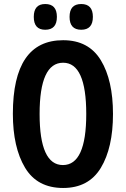

<svg xmlns="http://www.w3.org/2000/svg" viewBox="-20 -925 626 955"><path d="M384 -777Q442 -777 442 -841Q442 -905 384 -905Q326 -905 326 -841Q326 -777 384 -777ZM205 -777Q263 -777 263 -841Q263 -905 205 -905Q148 -905 148 -841Q148 -777 205 -777ZM294 -725Q44 -725 44 -359Q44 -192 104.5 -91Q165 10 294 10Q421 10 481.5 -90Q542 -190 542 -358Q542 -526 481.5 -625.5Q421 -725 294 -725ZM294 -613Q409 -613 409 -358Q409 -104 293 -104Q177 -104 177 -358Q177 -613 294 -613Z"/></svg>

Font: Noto Sans UI Condensed
Style: Bold
Weight: 700
Width: 3
Designer: Monotype Design Team
Foundry: Monotype Imaging Inc.
Version: 1.001